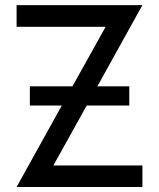

<svg xmlns="http://www.w3.org/2000/svg" viewBox="-20 -735 626 757"><path d="M97.7 -318.8V-394.5H265.6L396.5 -629.4H45.4V-714.8H541.5L363.8 -394.5H489.7V-318.8H321.8L190.4 -82.5H541.5V2.4H45.4L223.6 -318.8Z"/></svg>

Font: Proletarsk
Style: Regular
Weight: 400
Designer: Peter Wiegel, original typeface by Carl Albert Fahrenwaldt 1901
Foundry: Peter Wiegel
Version: Version 1.000 2010 initial release